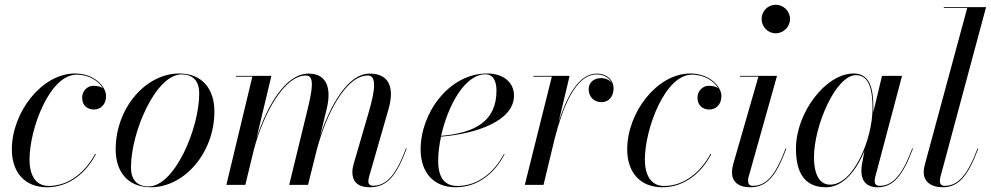

<svg xmlns="http://www.w3.org/2000/svg" viewBox="-20 -780 4180 810"><path d="M384.5 -129.5 381.5 -131C341.5 -57 273 4.5 185.5 4.5C129.5 4.5 104.5 -42.5 104.5 -106.5C104.5 -235.5 189 -465 303 -465C357 -465 397 -437 414.5 -407C404.5 -415.5 389.5 -418 373.5 -418C348 -418 326.5 -395.5 326.5 -368C326.5 -333 351 -318 376 -318C405 -318 427.5 -339.5 427.5 -375C427.5 -414 378.5 -470 296.5 -470C155.5 -470 30 -305 30 -150C30 -55 82.5 10 178.5 10C274.5 10 345 -54 384.5 -129.5Z M616.5 10C757.5 10 884.5 -135 884.5 -310C884.5 -400 837 -470 736 -470C595 -470 468 -324.5 468 -149.5C468 -59.5 515.5 10 616.5 10ZM607 6.5C556 6.5 532.5 -24.5 532.5 -73.5C532.5 -222.5 637 -466 746 -466C797 -466 820.5 -435 820.5 -386C820.5 -237 716 6.5 607 6.5Z M1279.5 0 1316.5 -148.5C1356 -298 1439 -461.5 1532 -461.5C1568.5 -461.5 1564 -403.5 1536 -308L1473 -92C1470.5 -82 1466.5 -68.5 1466.5 -54C1466.5 -16 1487 10 1540 10C1613.5 10 1652.5 -38 1695.5 -153L1692.5 -154C1650.5 -40 1609.5 3.5 1554 3.5C1541.5 3.5 1534 -3 1534 -13.5C1534 -21 1535 -28 1537 -34L1619 -319.5C1642.5 -400.5 1629 -469.5 1539.5 -469.5C1449 -469.5 1374.5 -339 1330.5 -207L1358 -319.5C1378 -400.5 1363.5 -469.5 1282 -469.5C1184 -469.5 1106 -332 1062 -196.5L1125 -460H975V-456.5H1044.5L935 0H1015L1051 -149C1091 -298.5 1178 -461.5 1271 -461.5C1307.5 -461.5 1299 -405 1275 -308L1200 0Z M1828.5 -102.5C1828.5 -133.5 1833 -168 1840.5 -203.5C1989 -215.5 2148.5 -269.5 2148.5 -377C2148.5 -429.5 2107 -470 2035 -470C1874.5 -470 1754.5 -303.5 1754.5 -150C1754.5 -55 1806.5 10 1902.5 10C1999 10 2069.5 -53 2108.5 -129L2106 -130.5C2066.5 -55.5 1998 4.5 1910 4.5C1863.5 4.5 1828.5 -20.5 1828.5 -102.5ZM2028 -466.5C2064 -466.5 2074.5 -431.5 2074.5 -398C2074.5 -269 1985 -219 1841 -207C1869 -332.5 1940 -466.5 2028 -466.5Z M2308 -456.5 2194 0H2273L2320.5 -197C2350.5 -313.5 2404.5 -466 2497 -466C2529.5 -466 2551.5 -450.5 2560.5 -430C2551.5 -442.5 2535 -450.5 2517 -450.5C2483 -450.5 2463.5 -430.5 2463.5 -403.5C2463.5 -372.5 2485 -349 2517.5 -349C2550 -349 2568.5 -375 2568.5 -407C2568.5 -441 2542 -469.5 2497 -469.5C2420 -469.5 2369 -367 2336.5 -264.5L2383 -460H2230V-456.5Z M2980.5 -129.5 2977.5 -131C2937.5 -57 2869 4.5 2781.5 4.5C2725.5 4.5 2700.5 -42.5 2700.5 -106.5C2700.5 -235.5 2785 -465 2899 -465C2953 -465 2993 -437 3010.5 -407C3000.5 -415.5 2985.5 -418 2969.5 -418C2944 -418 2922.5 -395.5 2922.5 -368C2922.5 -333 2947 -318 2972 -318C3001 -318 3023.5 -339.5 3023.5 -375C3023.5 -414 2974.5 -470 2892.5 -470C2751.5 -470 2626 -305 2626 -150C2626 -55 2678.5 10 2774.5 10C2870.5 10 2941 -54 2980.5 -129.5Z M3193 -700C3193 -667 3219.5 -639.5 3252.5 -639.5C3285.5 -639.5 3313 -667 3313 -700C3313 -733 3285.5 -760 3252.5 -760C3219.5 -760 3193 -733 3193 -700ZM3297.5 -153 3294.5 -154C3251.5 -41 3214 4 3155.5 4C3140.5 4 3136 -5.5 3136 -17C3136 -21.5 3136 -27.5 3138 -33L3258 -460H3101.5V-456.5H3179.5L3072.5 -85C3070 -74 3068 -63 3068 -53C3068 -15 3093 10 3145 10C3216.5 10 3254 -38 3297.5 -153Z M3664.5 -324C3664.5 -397.5 3654 -470 3581.5 -470C3464 -470 3338 -305.5 3338 -152.5C3338 -50 3375.5 10 3464.5 10C3536 10 3592.5 -59 3627 -143.5L3616 -85C3615 -78 3614 -69 3614 -58C3614 -18 3635 10 3682 10C3748.5 10 3788.5 -38 3831.5 -153L3828.5 -154C3786.5 -41.5 3746.5 4 3690.5 4C3675.5 4 3670 -4.5 3670 -16C3670 -20.5 3670.5 -26.5 3672 -32L3785.5 -460H3701L3664 -305.5C3664.5 -312 3664.5 -318 3664.5 -324ZM3661 -324C3661 -192.5 3581 -1 3482 -1C3441 -1 3414 -37.5 3414 -117.5C3414 -247.5 3505 -463 3591.5 -463C3646.5 -463 3661 -401.5 3661 -324Z M4107 -153 4104 -154C4062 -41.5 4022 4 3965.5 4C3951 4 3945 -4.5 3945 -16C3945 -20 3946 -26.5 3947 -32L4140 -750H3961.5V-746.5H4060.5L3881.5 -85C3879.5 -76 3877 -66.5 3877 -53C3877 -15.5 3905.5 10 3957.5 10C4024.5 10 4064 -38 4107 -153Z"/></svg>

Font: Bodoni* 48pt
Style: Italic
Weight: 400
Italic angle: -13°
Version: Version 2.3